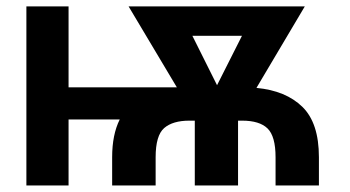

<svg xmlns="http://www.w3.org/2000/svg" viewBox="-20 -565 1067 585"><path d="M188.9 -545.5V-299H518.8L371.8 -545.5H908.7L761.4 -297.2Q850.9 -288.7 901.3 -239.5Q951.7 -190.3 951.7 -85.9V0H819.6V-85.9Q819.6 -149.9 795.1 -173.7Q770.6 -197.4 717.7 -197.4H705.3V0H573.5V-197.4H557.2Q506.4 -197.4 480.3 -174.9Q454.2 -152.3 454.2 -85.9V0H321.7V-85.9Q321.7 -154.8 344.8 -201H188.9V0H60.4V-545.5ZM641.3 -305.4 717.3 -456H566.1Z"/></svg>

Font: Inter Zeller Semi Bold
Style: Regular
Weight: 600
Designer: Rasmus Andersson; Joe Bland
Foundry: zeller
Version: Version 3.015;git-dec3a8cb1